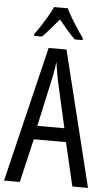

<svg xmlns="http://www.w3.org/2000/svg" viewBox="-61 -969 565 1008"><g transform="rotate(5 221.0 -465.0)"><path d="M359.9 0 306.2 -229.5H136.7L83 0H0L172.4 -713.9H266.6L442.4 0ZM291.5 -301.3 236.8 -543.5Q233.4 -561.5 230.2 -578.9Q227.1 -596.2 224.4 -612.5Q221.7 -628.9 219.2 -644.5Q217.8 -628.9 215.3 -612.3Q212.9 -595.7 209.5 -578.9Q206.1 -562 202.1 -544.4L148.9 -301.3ZM254.4 -930.2Q265.1 -907.7 281 -880.9Q296.9 -854 314.2 -827.6Q331.5 -801.3 346.7 -780.3V-770.5H305.2Q284.2 -790.5 262.7 -815.9Q241.2 -841.3 218.8 -868.2Q196.3 -841.8 173.6 -815.2Q150.9 -788.6 132.8 -770.5H90.8V-780.3Q108.4 -803.7 125.5 -830.3Q142.6 -856.9 157.5 -882.8Q172.4 -908.7 182.1 -930.2Z"/></g></svg>

Font: Open Sans Condensed
Style: Regular
Weight: 400
Width: 3
Designer: Monotype Design Team
Foundry: Monotype Imaging Inc.
Version: Version 3.000